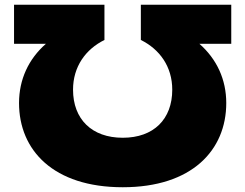

<svg xmlns="http://www.w3.org/2000/svg" viewBox="-20 -770 1031 807"><path d="M496 17C787 17 931 -139 931 -337C931 -436 891 -522 818 -586H952V-750H572V-602C651 -563 704 -490 704 -393C704 -269 626 -191 496 -191C366 -191 287 -269 287 -393C287 -490 340 -563 419 -602V-750H39V-586H173C100 -522 60 -436 60 -337C60 -139 204 17 496 17Z"/></svg>

Font: Bounded ExtBd
Style: Regular
Weight: 800
Designer: Vlad Churkin
Version: Version 3.0